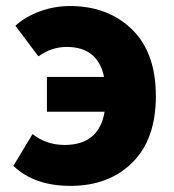

<svg xmlns="http://www.w3.org/2000/svg" viewBox="-20 -603 576 637"><path d="M107.4 -416 31.2 -517.6Q62.5 -546.9 111.3 -564.9Q160.2 -583 211.9 -583Q337.9 -583 417.5 -505.9Q497.1 -428.7 497.1 -284.2Q497.1 -140.6 418.9 -63.5Q340.8 13.7 213.9 13.7Q93.8 13.7 24.4 -52.7L87.9 -158.2Q133.8 -122.1 194.3 -122.1Q308.6 -122.1 327.1 -232.4H135.7V-347.7H325.2Q304.7 -447.3 201.2 -447.3Q151.4 -447.3 107.4 -416Z"/></svg>

Font: Gen Shin Gothic Heavy
Style: Bold
Weight: 900
Designer: [Source Han Sans]
Ryoko NISHIZUKA  (kana & ideographs); Paul D. Hunt (Latin, Greek & Cyrillic); Wenlong ZHANG  (bopomofo
Version: Version 1.002.20150607